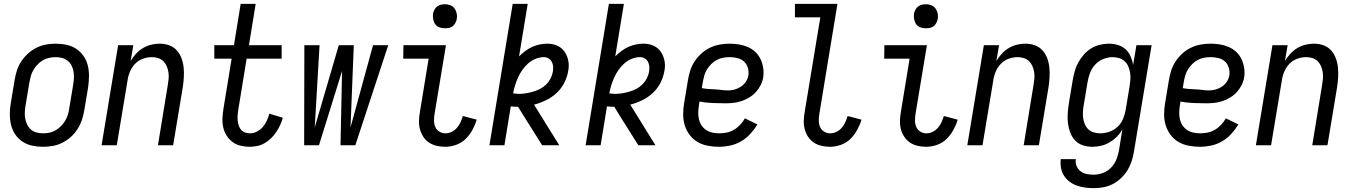

<svg xmlns="http://www.w3.org/2000/svg" viewBox="-20 -755 7040 998"><path d="M203 8Q174 8 146.5 2Q119 -4 96.5 -19Q74 -34 59 -56.5Q44 -79 37.5 -106Q31 -133 31 -161.5Q31 -190 36 -219L56 -339Q60 -364 68 -389Q76 -414 91 -436.5Q106 -459 126 -477Q146 -495 170 -507Q194 -519 219.5 -523.5Q245 -528 270 -528Q299 -528 326.5 -522Q354 -516 376.5 -501Q399 -486 414.5 -463.5Q430 -441 436.5 -414Q443 -387 442.5 -358.5Q442 -330 438 -301L418 -181Q414 -156 405.5 -131Q397 -106 382.5 -83.5Q368 -61 348 -43Q328 -25 304 -13Q280 -1 254 3.5Q228 8 203 8ZM204 -62Q221 -62 237.5 -65.5Q254 -69 269.5 -78Q285 -87 297.5 -100Q310 -113 319 -128Q328 -143 333 -159.5Q338 -176 340 -192L360 -312Q363 -330 364 -347.5Q365 -365 362.5 -381.5Q360 -398 352.5 -413Q345 -428 332.5 -438.5Q320 -449 303.5 -453.5Q287 -458 270 -458Q253 -458 236 -454.5Q219 -451 203.5 -442Q188 -433 175.5 -420Q163 -407 154 -392Q145 -377 140.5 -360.5Q136 -344 133 -328L113 -208Q110 -190 109 -172.5Q108 -155 111 -138.5Q114 -122 121.5 -107Q129 -92 141 -81.5Q153 -71 170 -66.5Q187 -62 204 -62Z M508 0 594 -520H673L659 -438Q671 -458 687 -475.5Q703 -493 723 -505Q743 -517 765.5 -522.5Q788 -528 810 -528Q836 -528 859.5 -519.5Q883 -511 899 -493Q915 -475 923.5 -452Q932 -429 934.5 -404Q937 -379 935.5 -353Q934 -327 930 -301L880 0H801L852 -312Q855 -329 856.5 -346Q858 -363 855.5 -379.5Q853 -396 846.5 -411Q840 -426 829 -437Q818 -448 802 -453Q786 -458 769 -458Q746 -458 722.5 -449.5Q699 -441 682 -423Q665 -405 655.5 -382.5Q646 -360 643 -337L587 0Z M1279 8Q1254 8 1230.5 2.5Q1207 -3 1188.5 -17Q1170 -31 1157.5 -51Q1145 -71 1140 -94.5Q1135 -118 1136.5 -143Q1138 -168 1142 -193L1184 -450H1094V-520H1196L1231 -735H1309L1274 -520H1444V-450H1262L1218 -181Q1216 -168 1215 -154.5Q1214 -141 1215.5 -128Q1217 -115 1221 -102.5Q1225 -90 1233 -80.5Q1241 -71 1253.5 -66.5Q1266 -62 1279 -62Q1298 -62 1315.5 -71Q1333 -80 1346 -95Q1359 -110 1367 -128Q1375 -146 1380 -164L1450 -143Q1445 -124 1436.5 -105.5Q1428 -87 1416.5 -69.5Q1405 -52 1389.5 -37Q1374 -22 1356.5 -11.5Q1339 -1 1318.5 3.5Q1298 8 1279 8Z M1561 0 1562 -520H1641L1616 -93L1741 -520H1819L1802 -93L1919 -520H1998L1827 0H1750L1758 -386L1638 0Z M2295 8Q2272 8 2250 3Q2228 -2 2210 -14Q2192 -26 2180 -44.5Q2168 -63 2162.5 -84.5Q2157 -106 2158 -129Q2159 -152 2163 -175L2208 -450H2076L2077 -520H2298L2239 -164Q2236 -146 2236 -128.5Q2236 -111 2242.5 -95.5Q2249 -80 2263.5 -71Q2278 -62 2295 -62Q2312 -62 2327.5 -69.5Q2343 -77 2355 -90.5Q2367 -104 2374 -120Q2381 -136 2386 -152L2458 -133Q2450 -106 2435.5 -79.5Q2421 -53 2400 -32.5Q2379 -12 2350.5 -2Q2322 8 2295 8ZM2292 -608Q2277 -608 2263.5 -613Q2250 -618 2242 -629.5Q2234 -641 2231.5 -655.5Q2229 -670 2231 -685Q2233 -695 2238.5 -705Q2244 -715 2252.5 -721.5Q2261 -728 2271.5 -730.5Q2282 -733 2293 -733Q2308 -733 2321.5 -727.5Q2335 -722 2343 -710.5Q2351 -699 2354 -684.5Q2357 -670 2354 -655Q2352 -645 2346.5 -635Q2341 -625 2332.5 -618.5Q2324 -612 2313.5 -610Q2303 -608 2292 -608Z M2524 0 2645 -735H2723L2678 -462Q2693 -477 2710.5 -490Q2728 -503 2747 -511.5Q2766 -520 2786 -524Q2806 -528 2826 -528Q2853 -528 2876.5 -517.5Q2900 -507 2914 -487Q2928 -467 2933.5 -441.5Q2939 -416 2934 -389Q2929 -357 2914 -326.5Q2899 -296 2874 -272.5Q2849 -249 2818 -234Q2787 -219 2756 -211L2887 0H2798L2698 -159L2673 -200H2672Q2663 -200 2653.5 -200.5Q2644 -201 2635 -202L2602 0ZM2677 -267Q2695 -267 2713.5 -270Q2732 -273 2751 -278.5Q2770 -284 2787.5 -293Q2805 -302 2819 -316Q2833 -330 2842 -347.5Q2851 -365 2854 -384Q2856 -397 2855 -410Q2854 -423 2848 -434Q2842 -445 2831 -451.5Q2820 -458 2807 -458Q2786 -458 2764.5 -449.5Q2743 -441 2726 -426Q2709 -411 2695.5 -392Q2682 -373 2673 -353Q2664 -333 2657.5 -312Q2651 -291 2647 -270Q2654 -269 2661.5 -268Q2669 -267 2677 -267Z M3024 0 3145 -735H3223L3178 -462Q3193 -477 3210.5 -490Q3228 -503 3247 -511.5Q3266 -520 3286 -524Q3306 -528 3326 -528Q3353 -528 3376.5 -517.5Q3400 -507 3414 -487Q3428 -467 3433.5 -441.5Q3439 -416 3434 -389Q3429 -357 3414 -326.5Q3399 -296 3374 -272.5Q3349 -249 3318 -234Q3287 -219 3256 -211L3387 0H3298L3198 -159L3173 -200H3172Q3163 -200 3153.5 -200.5Q3144 -201 3135 -202L3102 0ZM3177 -267Q3195 -267 3213.5 -270Q3232 -273 3251 -278.5Q3270 -284 3287.5 -293Q3305 -302 3319 -316Q3333 -330 3342 -347.5Q3351 -365 3354 -384Q3356 -397 3355 -410Q3354 -423 3348 -434Q3342 -445 3331 -451.5Q3320 -458 3307 -458Q3286 -458 3264.5 -449.5Q3243 -441 3226 -426Q3209 -411 3195.5 -392Q3182 -373 3173 -353Q3164 -333 3157.5 -312Q3151 -291 3147 -270Q3154 -269 3161.5 -268Q3169 -267 3177 -267Z M3718 8Q3688 8 3659 2.5Q3630 -3 3606 -17Q3582 -31 3565 -53.5Q3548 -76 3539.5 -103Q3531 -130 3531 -159.5Q3531 -189 3536 -219L3556 -339Q3560 -364 3568 -389Q3576 -414 3591 -436.5Q3606 -459 3626.5 -477.5Q3647 -496 3671.5 -507.5Q3696 -519 3721.5 -523.5Q3747 -528 3772 -528Q3797 -528 3821.5 -524Q3846 -520 3867.5 -510.5Q3889 -501 3906 -485Q3923 -469 3933 -448Q3943 -427 3947 -402.5Q3951 -378 3947 -353Q3944 -333 3934 -313Q3924 -293 3909 -276.5Q3894 -260 3875 -248.5Q3856 -237 3835.5 -230Q3815 -223 3794 -220.5Q3773 -218 3752 -218Q3718 -218 3683 -219.5Q3648 -221 3616 -227L3613 -208Q3610 -189 3609.5 -171Q3609 -153 3613 -135.5Q3617 -118 3626.5 -103.5Q3636 -89 3650 -79.5Q3664 -70 3682 -66Q3700 -62 3718 -62Q3738 -62 3757.5 -66Q3777 -70 3795 -80.5Q3813 -91 3827.5 -106.5Q3842 -122 3852 -140L3917 -108Q3901 -82 3880 -59Q3859 -36 3832.5 -20.5Q3806 -5 3776 1.5Q3746 8 3718 8ZM3764 -285Q3781 -285 3798 -289.5Q3815 -294 3831 -304.5Q3847 -315 3857 -330.5Q3867 -346 3870 -363Q3873 -384 3867 -403.5Q3861 -423 3847 -435.5Q3833 -448 3813.5 -453Q3794 -458 3773 -458Q3756 -458 3739 -455Q3722 -452 3706 -443.5Q3690 -435 3677 -422Q3664 -409 3654.5 -393.5Q3645 -378 3640.5 -361.5Q3636 -345 3633 -328L3628 -297Q3643 -294 3660.5 -292.5Q3678 -291 3695.5 -290.5Q3713 -290 3729.5 -287.5Q3746 -285 3764 -285Z M4295 8Q4272 8 4250 3Q4228 -2 4210 -14Q4192 -26 4180 -44.5Q4168 -63 4162.5 -84.5Q4157 -106 4158 -129Q4159 -152 4163 -175L4244 -665H4112V-735H4333L4239 -164Q4236 -146 4236 -128.5Q4236 -111 4242.5 -95.5Q4249 -80 4263.5 -71Q4278 -62 4295 -62Q4312 -62 4327.5 -69.5Q4343 -77 4355 -90.5Q4367 -104 4374 -120Q4381 -136 4386 -152L4458 -133Q4450 -106 4435.5 -79.5Q4421 -53 4400 -32.5Q4379 -12 4350.5 -2Q4322 8 4295 8Z M4795 8Q4772 8 4750 3Q4728 -2 4710 -14Q4692 -26 4680 -44.5Q4668 -63 4662.5 -84.5Q4657 -106 4658 -129Q4659 -152 4663 -175L4708 -450H4576L4577 -520H4798L4739 -164Q4736 -146 4736 -128.5Q4736 -111 4742.5 -95.5Q4749 -80 4763.5 -71Q4778 -62 4795 -62Q4812 -62 4827.5 -69.5Q4843 -77 4855 -90.5Q4867 -104 4874 -120Q4881 -136 4886 -152L4958 -133Q4950 -106 4935.5 -79.5Q4921 -53 4900 -32.5Q4879 -12 4850.5 -2Q4822 8 4795 8ZM4792 -608Q4777 -608 4763.5 -613Q4750 -618 4742 -629.5Q4734 -641 4731.5 -655.5Q4729 -670 4731 -685Q4733 -695 4738.5 -705Q4744 -715 4752.5 -721.5Q4761 -728 4771.5 -730.5Q4782 -733 4793 -733Q4808 -733 4821.5 -727.5Q4835 -722 4843 -710.5Q4851 -699 4854 -684.5Q4857 -670 4854 -655Q4852 -645 4846.5 -635Q4841 -625 4832.5 -618.5Q4824 -612 4813.5 -610Q4803 -608 4792 -608Z M5008 0 5094 -520H5173L5159 -438Q5171 -458 5187 -475.5Q5203 -493 5223 -505Q5243 -517 5265.5 -522.5Q5288 -528 5310 -528Q5336 -528 5359.5 -519.5Q5383 -511 5399 -493Q5415 -475 5423.5 -452Q5432 -429 5434.5 -404Q5437 -379 5435.5 -353Q5434 -327 5430 -301L5380 0H5301L5352 -312Q5355 -329 5356.5 -346Q5358 -363 5355.5 -379.5Q5353 -396 5346.5 -411Q5340 -426 5329 -437Q5318 -448 5302 -453Q5286 -458 5269 -458Q5246 -458 5222.5 -449.5Q5199 -441 5182 -423Q5165 -405 5155.5 -382.5Q5146 -360 5143 -337L5087 0Z M5666 223Q5643 223 5620.5 220Q5598 217 5577 209.5Q5556 202 5539 189Q5522 176 5510.5 158Q5499 140 5495 118Q5491 96 5494 72H5572Q5569 91 5576 108Q5583 125 5597 135.5Q5611 146 5628.5 149.5Q5646 153 5665 153Q5689 153 5714 143.5Q5739 134 5757 114.5Q5775 95 5784 71Q5793 47 5797 23L5814 -83Q5803 -62 5785.5 -44.5Q5768 -27 5747.5 -15Q5727 -3 5704 2.5Q5681 8 5658 8Q5632 8 5608 0Q5584 -8 5567.5 -26Q5551 -44 5542.5 -67Q5534 -90 5531 -115.5Q5528 -141 5530 -167Q5532 -193 5536 -219L5556 -339Q5560 -362 5566.5 -385.5Q5573 -409 5585 -430.5Q5597 -452 5613.5 -471Q5630 -490 5651 -503Q5672 -516 5696 -522Q5720 -528 5743 -528Q5768 -528 5791 -521Q5814 -514 5830.5 -499Q5847 -484 5856.5 -462.5Q5866 -441 5870 -418L5887 -520H5966L5874 34Q5870 59 5862 83.5Q5854 108 5840.5 130Q5827 152 5807 171Q5787 190 5763.5 202Q5740 214 5715 218.5Q5690 223 5666 223ZM5700 -62Q5723 -62 5747 -70.5Q5771 -79 5789.5 -96.5Q5808 -114 5817.5 -137Q5827 -160 5831 -183L5851 -303Q5854 -321 5855.5 -339Q5857 -357 5854.5 -374.5Q5852 -392 5845.5 -408Q5839 -424 5827 -435.5Q5815 -447 5798 -452.5Q5781 -458 5763 -458Q5739 -458 5714.5 -448Q5690 -438 5672.5 -419Q5655 -400 5646 -376Q5637 -352 5633 -328L5613 -208Q5610 -191 5609 -173.5Q5608 -156 5610.5 -139.5Q5613 -123 5619.5 -108Q5626 -93 5638 -82Q5650 -71 5666.5 -66.5Q5683 -62 5700 -62Z M6218 8Q6188 8 6159 2.5Q6130 -3 6106 -17Q6082 -31 6065 -53.5Q6048 -76 6039.5 -103Q6031 -130 6031 -159.5Q6031 -189 6036 -219L6056 -339Q6060 -364 6068 -389Q6076 -414 6091 -436.5Q6106 -459 6126.5 -477.5Q6147 -496 6171.5 -507.5Q6196 -519 6221.5 -523.5Q6247 -528 6272 -528Q6297 -528 6321.5 -524Q6346 -520 6367.5 -510.5Q6389 -501 6406 -485Q6423 -469 6433 -448Q6443 -427 6447 -402.5Q6451 -378 6447 -353Q6444 -333 6434 -313Q6424 -293 6409 -276.5Q6394 -260 6375 -248.5Q6356 -237 6335.5 -230Q6315 -223 6294 -220.5Q6273 -218 6252 -218Q6218 -218 6183 -219.5Q6148 -221 6116 -227L6113 -208Q6110 -189 6109.5 -171Q6109 -153 6113 -135.5Q6117 -118 6126.5 -103.5Q6136 -89 6150 -79.5Q6164 -70 6182 -66Q6200 -62 6218 -62Q6238 -62 6257.5 -66Q6277 -70 6295 -80.5Q6313 -91 6327.5 -106.5Q6342 -122 6352 -140L6417 -108Q6401 -82 6380 -59Q6359 -36 6332.5 -20.5Q6306 -5 6276 1.5Q6246 8 6218 8ZM6264 -285Q6281 -285 6298 -289.5Q6315 -294 6331 -304.5Q6347 -315 6357 -330.5Q6367 -346 6370 -363Q6373 -384 6367 -403.5Q6361 -423 6347 -435.5Q6333 -448 6313.5 -453Q6294 -458 6273 -458Q6256 -458 6239 -455Q6222 -452 6206 -443.5Q6190 -435 6177 -422Q6164 -409 6154.5 -393.5Q6145 -378 6140.5 -361.5Q6136 -345 6133 -328L6128 -297Q6143 -294 6160.5 -292.5Q6178 -291 6195.5 -290.5Q6213 -290 6229.5 -287.5Q6246 -285 6264 -285Z M6508 0 6594 -520H6673L6659 -438Q6671 -458 6687 -475.5Q6703 -493 6723 -505Q6743 -517 6765.5 -522.5Q6788 -528 6810 -528Q6836 -528 6859.5 -519.5Q6883 -511 6899 -493Q6915 -475 6923.5 -452Q6932 -429 6934.5 -404Q6937 -379 6935.5 -353Q6934 -327 6930 -301L6880 0H6801L6852 -312Q6855 -329 6856.5 -346Q6858 -363 6855.5 -379.5Q6853 -396 6846.5 -411Q6840 -426 6829 -437Q6818 -448 6802 -453Q6786 -458 6769 -458Q6746 -458 6722.5 -449.5Q6699 -441 6682 -423Q6665 -405 6655.5 -382.5Q6646 -360 6643 -337L6587 0Z"/></svg>

Font: Iosevka Algr
Style: Italic
Weight: 400
Italic angle: -9°
Monospace: yes
Designer: Belleve Invis
Foundry: Belleve Invis
Version: Version 26.0.2; ttfautohint (v1.8.3)